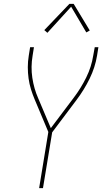

<svg xmlns="http://www.w3.org/2000/svg" viewBox="-20 -981 540 1001"><path d="M184 0 232 -293 161 -462Q150 -488 141.5 -515.5Q133 -543 129 -572Q125 -601 125 -631Q125 -661 130 -691L137 -735H157L150 -691Q140 -632 148.5 -575.5Q157 -519 179 -469L245 -313L364 -471Q402 -521 429.5 -577Q457 -633 466 -691L474 -735H493L486 -691Q476 -630 447.5 -571.5Q419 -513 379 -460L252 -291L204 0ZM227 -810 211 -824 342 -961H364L448 -822L430 -812L351 -946Z"/></svg>

Font: Iosevka Curly Thin Oblique
Style: Regular
Weight: 100
Italic angle: -9°
Monospace: yes
Designer: Belleve Invis
Foundry: Belleve Invis
Version: Version 11.1.0; ttfautohint (v1.8.3)